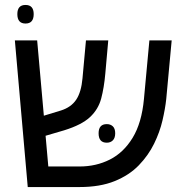

<svg xmlns="http://www.w3.org/2000/svg" viewBox="-20 -755 743 775"><path d="M92 0 40 -592H130L157 -288L226 -309Q267 -322 287.5 -352.5Q308 -383 313 -439L327 -592H417L405 -457Q400 -401 388.5 -357.5Q377 -314 343.5 -282.5Q310 -251 239 -229L164 -207L175 -83H301Q368 -83 423.5 -111Q479 -139 515.5 -199Q552 -259 561 -355L583 -592H673L651 -355Q647 -317 636 -269.5Q625 -222 602 -175Q579 -128 540.5 -88Q502 -48 443 -24Q384 0 301 0ZM378 -217Q378 -254 411 -254Q426 -254 435.5 -245Q445 -236 445 -217Q445 -198 435.5 -188.5Q426 -179 411 -179Q378 -179 378 -217ZM83 -660Q50 -660 50 -698Q50 -735 83 -735Q116 -735 116 -698Q116 -660 83 -660Z"/></svg>

Font: Noto Sans Living
Style: Regular
Weight: 400
Designer: Monotype Design Team
Foundry: Monotype Imaging Inc.
Version: Version 2.013; ttfautohint (v1.8.4.7-5d5b)